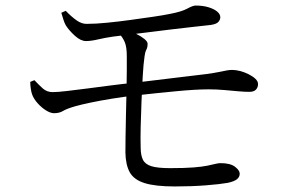

<svg xmlns="http://www.w3.org/2000/svg" viewBox="-20 -696 1040 692"><path d="M610 -24Q540 -24 501.5 -36Q463 -48 448 -74.5Q433 -101 432 -146Q432 -167 432.5 -203.5Q433 -240 434 -282.5Q435 -325 436 -367.5Q437 -410 437 -443.5Q437 -477 437 -494Q437 -527 429.5 -544.5Q422 -562 407 -578L427 -589Q451 -584 470 -574.5Q489 -565 500.5 -555.5Q512 -546 512 -538Q512 -525 507.5 -517Q503 -509 501 -493Q497 -466 494.5 -422.5Q492 -379 490 -330.5Q488 -282 487 -238Q486 -194 487 -165Q487 -137 495 -120.5Q503 -104 525.5 -97Q548 -90 593 -90Q645 -90 677 -92.5Q709 -95 728 -99Q747 -103 757 -105.5Q767 -108 775 -108Q810 -108 827 -95Q844 -82 844 -70Q844 -58 834 -50Q824 -42 801 -37Q773 -32 722 -28Q671 -24 610 -24ZM175 -288Q162 -288 146 -298Q130 -308 116 -323.5Q102 -339 96 -355Q93 -363 91 -376Q89 -389 89 -401L104 -407Q120 -390 134.5 -377Q149 -364 170 -364Q187 -364 221.5 -368Q256 -372 298 -377.5Q340 -383 382.5 -388.5Q425 -394 458 -397Q534 -406 606.5 -415Q679 -424 723 -429Q752 -433 769 -436.5Q786 -440 796.5 -442Q807 -444 817 -444Q830 -444 845.5 -440Q861 -436 876 -428.5Q891 -421 900.5 -412Q910 -403 910 -393Q910 -381 902.5 -373Q895 -365 879 -365Q862 -365 839 -367Q816 -369 788.5 -371.5Q761 -374 732 -374Q686 -374 613 -367Q540 -360 459 -351Q425 -347 384.5 -340.5Q344 -334 308 -326.5Q272 -319 251 -313Q220 -304 207 -296Q194 -288 175 -288ZM290 -548Q271 -548 250 -567Q229 -586 217 -605Q212 -614 208.5 -625.5Q205 -637 201 -650L217 -657Q236 -637 255.5 -623Q275 -609 294 -610Q324 -610 365 -614Q406 -618 449.5 -624Q493 -630 531 -635.5Q569 -641 593 -646Q635 -654 655 -665Q675 -676 685 -676Q711 -676 731 -670Q751 -664 762.5 -654.5Q774 -645 774 -634Q774 -625 767 -617Q760 -609 739 -606Q714 -603 675.5 -599Q637 -595 593.5 -589.5Q550 -584 509 -579Q468 -574 435.5 -570Q403 -566 387 -564Q359 -560 333.5 -554Q308 -548 290 -548Z"/></svg>

Font: Noto Serif KR
Style: Regular
Weight: 400
Designer: Ryoko NISHIZUKA  (kana & ideographs); Frank Grießhammer (Latin, Greek & Cyrillic); Wenlong ZHANG  (bopomofo); Sandoll Co
Foundry: Adobe
Version: Version 2.003-H1;hotconv 1.1.1;makeotfexe 2.6.0